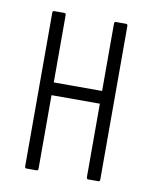

<svg xmlns="http://www.w3.org/2000/svg" viewBox="-62 -531 461 579"><g transform="rotate(10 168.0 -241.0)"><path d="M247 0Q242 0 242 -6V-476Q242 -482 247 -482H278Q283 -482 283 -476V-6Q283 0 278 0ZM58 0Q53 0 53 -6V-476Q53 -482 58 -482H89Q94 -482 94 -476V-6Q94 0 89 0ZM89 -231V-270H251V-231Z"/></g></svg>

Font: Sofia Sans Extra Condensed Light
Style: Regular
Weight: 300
Designer: Botio Nikoltchev, Ani Petrova
Foundry: lettersoup
Version: Version 4.101